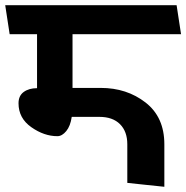

<svg xmlns="http://www.w3.org/2000/svg" viewBox="-31 -700 714 736"><path d="M247 -569V-363H355Q455 -363 527 -307Q599 -251 599 -147V16Q597 16 527 8.5Q457 1 457 1V-147Q457 -196 429 -224Q401 -252 350 -252H244Q239 -217 223 -197.5Q207 -178 189 -178Q138 -178 89 -212.5Q40 -247 40 -304Q40 -333 60 -347.5Q80 -362 111 -362V-569H6L-11 -680H646L663 -569Z"/></svg>

Font: Palanquin
Style: Bold
Weight: 700
Designer: Pria Ravichandran
Version: Version 1.0.4